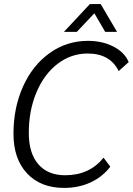

<svg xmlns="http://www.w3.org/2000/svg" viewBox="-20 -910 650 940"><path d="M46 -255Q46 -383 93 -487Q140 -591 223.5 -650.5Q307 -710 411 -710Q481 -710 535.5 -682Q590 -654 610 -606L561 -562Q519 -648 409 -648Q328 -648 262 -597.5Q196 -547 158.5 -458Q121 -369 121 -259Q121 -160 167.5 -106Q214 -52 299 -52Q418 -52 487 -138L520 -94Q482 -44 423.5 -17Q365 10 294 10Q179 10 112.5 -61Q46 -132 46 -255ZM420 -890H473L553 -754H495L442 -845L356 -754H293Z"/></svg>

Font: Sarabun Light
Style: Italic
Weight: 300
Italic angle: -10°
Designer: Suppakit Chalermlarp | Katatrad Co.,Ltd.
Foundry: Cadson Demak Co.,Ltd.
Version: Version 1.000; ttfautohint (v1.6)